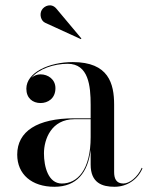

<svg xmlns="http://www.w3.org/2000/svg" viewBox="-20 -706 566 736"><path d="M153.5 -618.5 290 -556 292 -558.5 196 -673C177 -695.5 149.5 -684 140 -667.5C130.5 -651 136.5 -626 153.5 -618.5ZM265 -252.5C123 -252.5 46 -202.5 46 -113.5C46 -37.5 102 10 188.5 10C274.5 10 317 -45 327.5 -131.5V-75C327.5 -4.5 372 10 419 10C468 10 508.5 -19 526 -60.5L523.5 -63C507.5 -26.5 476 -2.5 453 -2.5C424.5 -2.5 417.5 -23 417.5 -46.5V-304.5C417.5 -385.5 396.5 -468 259 -468C168 -468 81 -428 81 -366C81 -330 105 -311 135.5 -311C163 -311 192.5 -328 192.5 -368C192.5 -402 164 -421 135.5 -421C123 -421 110.5 -416.5 101 -408C128 -441.5 186 -461.5 239.5 -461.5C319.5 -461.5 327.5 -376.5 327.5 -304.5V-252.5ZM217 -2.5C164.5 -2.5 148.5 -68 148.5 -118C148.5 -172.5 177 -249 265 -249H327.5V-180.5C327.5 -54.5 276.5 -2.5 217 -2.5Z"/></svg>

Font: Bodoni* 48pt
Style: Regular
Weight: 400
Version: Version 2.3